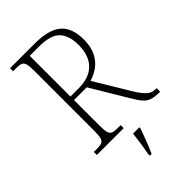

<svg xmlns="http://www.w3.org/2000/svg" viewBox="-276 -805 1117 1117"><g transform="rotate(-45 282.0 -246.5)"><path d="M43 0V-25H72Q96 -25 109 -30.5Q122 -36 127 -54Q132 -72 132 -108V-606Q132 -642 127 -660Q122 -678 109 -683.5Q96 -689 72 -689H43V-714H245Q361 -714 413 -669.5Q465 -625 465 -529Q465 -469 445 -429Q425 -389 392.5 -365.5Q360 -342 322 -331L456 -109Q483 -66 504.5 -47.5Q526 -29 556 -29H564V0H558Q519 0 496 -8Q473 -16 455.5 -35.5Q438 -55 417 -91L280 -320H175V-108Q175 -72 180 -54Q185 -36 198 -30.5Q211 -25 235 -25H264V0ZM243 -349Q330 -349 375.5 -395.5Q421 -442 421 -528Q421 -604 384.5 -644Q348 -684 251 -684H175V-349ZM258 208Q265 172 270.5 134.5Q276 97 280 61H332V71Q324 92 314 119.5Q304 147 293 174Q282 201 273 221H258Z"/></g></svg>

Font: Noto Serif Tamil SemiCondensed ExtraLight
Style: Italic
Weight: 200
Width: 4
Italic angle: -12°
Designer: Indian Type Foundry, Tom Grace, and the Monotype Design Team
Foundry: Monotype Imaging Inc.
Version: Version 2.003; ttfautohint (v1.8.4.7-5d5b)